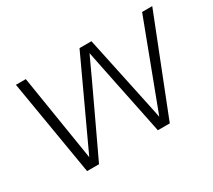

<svg xmlns="http://www.w3.org/2000/svg" viewBox="-101 -687 969 872"><g transform="rotate(-30 383.5 -250.5)"><path d="M136.2 0 52.2 -501H104Q151.9 -200.2 176.3 -49.8L385.7 -501H448.2L535.6 -88.9L543.5 -49.8Q571.8 -125 628.7 -275.4Q685.5 -425.8 713.9 -501H767.1L569.8 0H507.3Q497.1 -50.8 477.8 -144Q458.5 -237.3 442.9 -313.7Q427.2 -390.1 413.6 -458.5Q372.6 -368.7 295.2 -204.8Q217.8 -41 198.7 0Z"/></g></svg>

Font: Muli
Style: ExtraLightItalic
Weight: 200
Italic angle: -7°
Designer: Vernon Adams
Foundry: newtypography
Version: Version 2.0; ttfautohint (v1.00rc1.2-2d82) -l 8 -r 50 -G 200